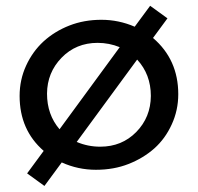

<svg xmlns="http://www.w3.org/2000/svg" viewBox="-20 -565 670 650"><path d="M319.3 -68.4Q392.6 -68.4 441.4 -118.2Q490.2 -168 490.7 -240.2Q490.7 -313 444.3 -363.3L239.7 -84.5Q277.3 -68.4 319.3 -68.4ZM310.5 -419.9Q237.3 -419.9 188.5 -369.6Q139.6 -319.3 139.2 -248Q139.2 -176.8 181.6 -127.4L385.3 -405.3Q349.6 -419.9 310.5 -419.9ZM583.5 -246.1Q583.5 -191.9 561.5 -144Q539.6 -95.7 502.4 -62.5Q464.8 -29.3 415 -9.8Q365.2 9.8 304.7 9.8Q244.1 9.8 189 -15.1L130.4 64.5L71.8 22L127.9 -54.2Q46.4 -125 46.4 -240.2Q46.4 -294.9 68.4 -342.8Q90.3 -390.6 127.4 -424.8Q165 -459 214.8 -478.5Q264.6 -498 323.2 -498Q381.8 -498 436 -474.6L488.3 -545.4L546.9 -502.9L498 -436.5Q583.5 -363.3 583.5 -246.1Z"/></svg>

Font: Spinnaker
Style: Regular
Weight: 400
Designer: Elena Albertoni
Foundry: Elena Albertoni
Version: Version 1.001